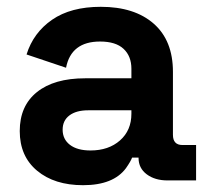

<svg xmlns="http://www.w3.org/2000/svg" viewBox="-20 -530 618 564"><path d="M224 14Q140 14 89 -28.5Q38 -71 38 -145Q38 -219 88.5 -259.5Q139 -300 230 -300H366V-328Q366 -365 343 -386.5Q320 -408 274 -408Q189 -408 174 -331L58 -370Q78 -434 133 -472Q188 -510 276 -510Q375 -510 431.5 -460.5Q488 -411 488 -319V-134Q488 -104 516 -104H556V0H472Q435 0 411 -18Q387 -36 387 -66V-67H368Q364 -56 350 -36Q313 14 224 14ZM246 -88Q299 -88 332.5 -117.5Q366 -147 366 -196V-206H239Q204 -206 184 -191Q164 -176 164 -149Q164 -121 185.5 -104.5Q207 -88 246 -88Z"/></svg>

Font: Rootstock Sans Headline
Style: Bold
Weight: 700
Designer: Florian Karsten
Foundry: Florian Karsten
Version: Version 2.000;FEAKit 1.0